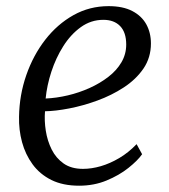

<svg xmlns="http://www.w3.org/2000/svg" viewBox="-20 -580 538 610"><path d="M431.5 -90Q417.5 -70 388 -46.5Q358.5 -23 318.5 -6.5Q278.5 10 231.5 10Q180 10 143.2 -8.2Q106.5 -26.5 83.5 -58Q60.5 -89.5 50 -128.5Q39.5 -167.5 40.5 -209Q41.5 -278 63.5 -341.2Q85.5 -404.5 123.8 -453.8Q162 -503 213.2 -531.8Q264.5 -560.5 325 -560.5Q370.5 -560.5 400.2 -545Q430 -529.5 444.8 -502.8Q459.5 -476 459.5 -442Q459.5 -397 435.8 -362.2Q412 -327.5 373.2 -302.2Q334.5 -277 289.2 -260.5Q244 -244 200 -235.5Q156 -227 123 -226.5Q120.5 -196.5 125.5 -164.5Q130.5 -132.5 144.2 -105Q158 -77.5 182.2 -60.5Q206.5 -43.5 243.5 -43.5Q271 -43.5 300.2 -52Q329.5 -60.5 358.8 -77.8Q388 -95 414 -122ZM308.5 -517Q269 -517 236.8 -493.8Q204.5 -470.5 181 -433.2Q157.5 -396 143.2 -352.2Q129 -308.5 125 -267Q159.5 -268.5 195.5 -277Q231.5 -285.5 264.8 -300.5Q298 -315.5 324.2 -335.8Q350.5 -356 365.8 -382Q381 -408 381 -438.5Q381 -477 361.8 -497Q342.5 -517 308.5 -517Z"/></svg>

Font: Merriweather 36pt Light
Style: Italic
Weight: 300
Italic angle: -7.8°
Version: Version 2.101